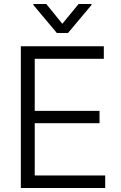

<svg xmlns="http://www.w3.org/2000/svg" viewBox="-20 -938 602 958"><path d="M84 -707H498V-644.5H153.3V-384.8H476.6V-323.2H153.3V-62.5H504.9V0H84ZM291 -819.3 372.1 -918H436.5V-913.1L319.3 -773.4H263.7L146.5 -913.1V-918H210.9Z"/></svg>

Font: Pretendard Light
Style: Regular
Weight: 300
Designer: Base glyphs from Inter by Rasmus Andersson; Hangeul glyphs from Noto Sans CJK(Source Han Sans) by Jang Soo-young and Kan
Foundry: Kil Hyung-jin
Version: Version 1.309